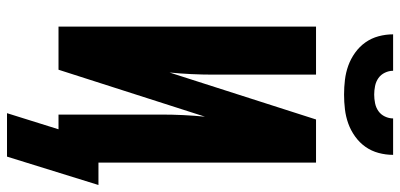

<svg xmlns="http://www.w3.org/2000/svg" viewBox="-317 -678 1142 548"><g transform="rotate(90 254.0 -404.0)"><path d="M250 -815Q229 -815 208 -817.5Q187 -820 167.5 -827Q148 -834 130.5 -846.5Q113 -859 101 -876Q89 -893 83.5 -913.5Q78 -934 78 -955H182Q182 -943 187.5 -931.5Q193 -920 203 -913Q213 -906 225.5 -903.5Q238 -901 250 -901Q262 -901 274.5 -903.5Q287 -906 297 -913Q307 -920 312.5 -931.5Q318 -943 318 -955H422Q422 -934 416.5 -913.5Q411 -893 399 -876Q387 -859 369.5 -846.5Q352 -834 332.5 -827Q313 -820 292 -817.5Q271 -815 250 -815ZM427 147H303L349 0H307V-294Q307 -325 308.5 -356Q310 -387 313 -418L179 0H56V-735H193V-441Q193 -410 191.5 -379Q190 -348 187 -317L321 -735H444V-114H508Z"/></g></svg>

Font: Iosevka Term Curly Heavy
Style: Regular
Weight: 900
Designer: Belleve Invis
Foundry: Belleve Invis
Version: Version 32.3.0